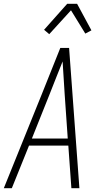

<svg xmlns="http://www.w3.org/2000/svg" viewBox="-24 -986 544 1006"><path d="M-4 0 194 -490 292 -735H338L392 0H350L334 -223H128L38 0ZM331 -260 315 -490Q312 -534 309.5 -577.5Q307 -621 304 -664Q287 -621 269.5 -577.5Q252 -534 235 -490L143 -260ZM234 -807 207 -830 328 -966H380L455 -827L423 -810L348 -932Z"/></svg>

Font: Iosevka Extralight Oblique
Style: Regular
Weight: 200
Italic angle: -9°
Monospace: yes
Designer: Belleve Invis
Foundry: Belleve Invis
Version: Version 32.5.0; ttfautohint (v1.8.4)